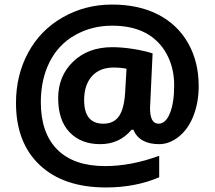

<svg xmlns="http://www.w3.org/2000/svg" viewBox="-20 -743 937 838"><path d="M347.2 -306.2Q347.2 -203.1 431.2 -203.1Q475.1 -203.1 498 -234.1Q521 -265.1 525.9 -335L532.2 -442.9Q507.3 -448.2 476.1 -448.2Q415 -448.2 381.1 -410.2Q347.2 -372.1 347.2 -306.2ZM439 -18.1Q552.2 -18.1 674.8 -63V30.8Q570.3 75.2 442.9 75.2Q257.3 75.2 153.6 -22.5Q49.8 -120.1 49.8 -293.9Q49.8 -414.6 102.8 -512.9Q155.8 -611.3 253.7 -667.2Q351.6 -723.1 468.8 -723.1Q585.9 -723.1 670.7 -679.2Q755.4 -635.3 801.3 -554.2Q847.2 -473.1 847.2 -367.2Q847.2 -296.9 824.7 -238.5Q802.2 -180.2 761 -147Q719.7 -113.8 674.8 -113.8Q588.9 -113.8 562 -176.8H554.2Q501.5 -113.8 417.5 -113.8Q333.5 -113.8 283.7 -165.8Q233.9 -217.8 233.9 -314.5Q233.9 -411.1 299.3 -474.1Q364.7 -537.1 470.2 -537.1Q512.2 -537.1 562.7 -529.1Q613.3 -521 646 -509.8L634.8 -271Q634.8 -203.1 671.9 -203.1Q703.1 -203.1 721.7 -248.8Q740.2 -294.4 740.2 -370.6Q740.2 -446.8 707.5 -507.1Q674.8 -567.4 615.5 -599.1Q556.2 -630.9 468.8 -630.9Q381.3 -630.9 308.6 -590.3Q235.8 -549.8 197 -473.4Q158.2 -397 158.2 -296.9Q158.2 -162.1 230.2 -90.1Q302.2 -18.1 439 -18.1Z"/></svg>

Font: OpenSans-Bold
Style: Bold
Weight: 700
Foundry: Ascender Corporation
Version: Version 1.10